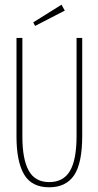

<svg xmlns="http://www.w3.org/2000/svg" viewBox="-20 -784 415 815"><path d="M189 11Q114 11 82 -44Q50 -99 50 -205V-623H75V-204Q75 -108 102 -59.5Q129 -11 189 -11Q249 -11 277 -58.5Q305 -106 305 -207V-623H329V-208Q329 -91 294.5 -40Q260 11 189 11ZM129 -674 121 -689 241 -764 255 -739Z"/></svg>

Font: Inconsolata Condensed ExtraLight
Style: Regular
Weight: 200
Width: 3
Monospace: yes
Designer: Raph Levien, Cyreal, Brenton Simpson
Foundry: Raph Levien, Cyreal, Google
Version: Version 3.100; ttfautohint (v1.8.4.7-5d5b)